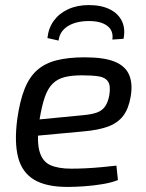

<svg xmlns="http://www.w3.org/2000/svg" viewBox="-20 -725 577 757"><path d="M314 -499Q391 -499 433 -481.5Q475 -464 489.5 -429Q504 -394 495 -343Q487 -296 465.5 -268Q444 -240 406 -226Q368 -212 310 -207L73 -185L82 -249L309 -271Q342 -274 362.5 -281.5Q383 -289 394.5 -305.5Q406 -322 411 -350Q417 -387 406 -403.5Q395 -420 369 -424Q343 -428 303 -428Q263 -428 235 -421Q207 -414 188 -395.5Q169 -377 157 -343Q145 -309 136 -254Q124 -173 135 -131Q146 -89 177.5 -74.5Q209 -60 260 -60Q287 -60 318.5 -61.5Q350 -63 381 -66Q412 -69 439 -72L445 -15Q420 -5 384 1Q348 7 311.5 9.5Q275 12 246 12Q162 12 114.5 -16.5Q67 -45 51.5 -104.5Q36 -164 48 -255Q58 -327 77 -374.5Q96 -422 127 -449Q158 -476 204 -487.5Q250 -499 314 -499ZM211 -565 167 -575Q171 -614 192 -643Q213 -672 248.5 -688.5Q284 -705 330 -705Q380 -705 413.5 -688Q447 -671 461 -641Q475 -611 467 -572L423 -569Q428 -604 403 -623Q378 -642 331 -642Q279 -642 247 -621.5Q215 -601 211 -565Z"/></svg>

Font: Exo 2
Style: Italic
Weight: 400
Italic angle: -8°
Designer: Natanael Gama
Foundry: Natanael Gama
Version: Version 2.010